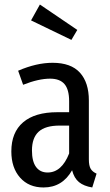

<svg xmlns="http://www.w3.org/2000/svg" viewBox="-20 -815 486 847"><path d="M406 -49 387 12Q350 6 328.5 -11.5Q307 -29 298 -64Q255 12 172 12Q107 12 68.5 -31.5Q30 -75 30 -147Q30 -231 82 -275.5Q134 -320 233 -320H285V-368Q285 -420 264.5 -444Q244 -468 201 -468Q150 -468 82 -441L60 -503Q141 -538 212 -538Q293 -538 332.5 -494.5Q372 -451 372 -372V-112Q372 -84 380 -70.5Q388 -57 406 -49ZM285 -138V-261H243Q180 -261 150.5 -234Q121 -207 121 -151Q121 -103 139 -78.5Q157 -54 190 -54Q252 -54 285 -138ZM321 -683 295 -639 117 -725 156 -795Z"/></svg>

Font: Fira Sans Compressed
Style: Regular
Weight: 400
Width: 1
Designer: bBox Type GmbH & Carrois Corporate GbR & Edenspiekermann AG
Foundry: bBox Type GmbH & Carrois Corporate GbR & Edenspiekermann AG
Version: Version 4.301